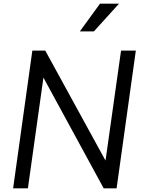

<svg xmlns="http://www.w3.org/2000/svg" viewBox="-20 -1019 777 1039"><path d="M488 -849 624 -999H521L412 -849ZM131 0 215 -599 541 0H611L715 -745H635L551 -150L225 -745H155L51 0Z"/></svg>

Font: Plus Jakarta Sans
Style: Italic
Weight: 400
Italic angle: -8°
Designer: Gumpita Rahayu
Foundry: Tokotype
Version: Version 2.071;gftools[0.9.30]